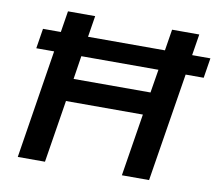

<svg xmlns="http://www.w3.org/2000/svg" viewBox="-78 -797 1016 890"><g transform="rotate(10 430.0 -352.5)"><path d="M60 0 141 -511H57L72 -605H156L172 -705H300L284 -605H646L662 -705H790L774 -605H860L845 -511H760L678 0H550L597 -294H235L188 0ZM252 -401H614L632 -511H269Z"/></g></svg>

Font: Nunito Sans 12pt
Style: Bold Italic
Weight: 700
Italic angle: -9°
Designer: Vernon Adams
Foundry: Vernon Adams
Version: Version 3.101;gftools[0.9.27]